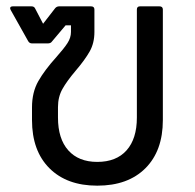

<svg xmlns="http://www.w3.org/2000/svg" viewBox="-20 -575 614 606"><path d="M483 -555Q494 -555 494 -545V-196Q494 -99 439 -44Q384 11 287 11Q191 11 136 -44Q81 -99 81 -196V-236Q81 -284 101 -319Q121 -354 158 -395Q182 -422 193 -439Q204 -456 204 -474V-495H187L144 -444Q140 -438 131 -438H81Q73 -438 69 -445L14 -543Q12 -547 12 -549Q12 -555 21 -555H79Q88 -555 91 -548L116 -500L154 -549Q159 -555 167 -555H267Q278 -555 278 -545V-474Q278 -439 263 -412.5Q248 -386 219 -352Q191 -319 177 -294Q163 -269 163 -237V-204Q163 -137 195.5 -100.5Q228 -64 287 -64Q347 -64 379.5 -100.5Q412 -137 412 -204V-545Q412 -555 422 -555Z"/></svg>

Font: LINE Seed Sans TH App
Style: Regular
Weight: 400
Designer: Dalton Maag Ltd | Thai characters by Cadson Demak Co.,Ltd.
Foundry: Dalton Maag Ltd
Version: Version 1.003